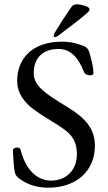

<svg xmlns="http://www.w3.org/2000/svg" viewBox="-20 -858 505 894"><path d="M236 -685C239 -685 245 -687 254 -694C293 -725 345 -761 384 -796C393 -804 397 -808 397 -815C397 -829 353 -838 339 -838C328 -838 319 -835 312 -825C285 -786 259 -746 235 -706C232 -701 230 -695 230 -691C230 -688 232 -685 236 -685ZM204 16C335 16 422 -61 422 -180C422 -280 347 -327 277 -370C202 -416 137 -456 137 -516C137 -600 192 -630 252 -630C309 -630 344 -591 372 -521C375 -513 388 -507 400 -507C408 -507 415 -510 415 -518C415 -550 403 -589 395 -617C392 -627 384 -638 374 -642C352 -651 317 -664 269 -664C128 -664 60 -583 60 -482C60 -385 147 -340 225 -291C296 -247 338 -221 338 -139C338 -65 287 -17 218 -17C161 -17 102 -57 76 -160C74 -168 67 -171 60 -171C49 -171 40 -166 40 -157C42 -129 43 -79 50 -52C52 -44 58 -37 63 -32C100 -1 148 16 204 16Z"/></svg>

Font: Garamond-Math
Style: Regular
Weight: 400
Version: Version 2019-08-16